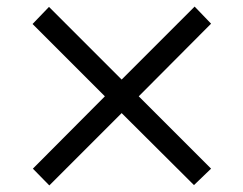

<svg xmlns="http://www.w3.org/2000/svg" viewBox="-20 -576 740 584"><path d="M130 -12 80 -63 299 -283 79 -503 129 -555 350 -334 572 -556 622 -504 402 -283 622 -63 570 -13 350 -232Z"/></svg>

Font: Panamera Medium
Style: Regular
Weight: 500
Designer: Bastien Sozeau
Foundry: NBR — Bastien Sozeau
Version: Version 3.002; ttfautohint (v1.8.4.7-5d5b);gftools[0.9.33]